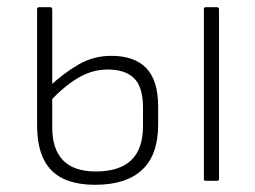

<svg xmlns="http://www.w3.org/2000/svg" viewBox="-20 -502 709 533"><path d="M244 11Q162 11 122.5 -29.5Q83 -70 83 -153V-476Q83 -482 88 -482H119Q125 -482 125 -476V-148Q125 -88 155 -57Q185 -26 246 -26Q311 -26 344 -57Q377 -88 377 -153V-203Q377 -260 352.5 -284.5Q328 -309 279 -309Q235 -309 195.5 -285Q156 -261 118 -220L117 -262Q158 -300 199 -323.5Q240 -347 289 -347Q353 -347 386 -313Q419 -279 419 -206V-156Q419 -72 374.5 -30.5Q330 11 244 11ZM551 0Q546 0 546 -5V-476Q546 -482 551 -482H582Q588 -482 588 -476V-5Q588 0 582 0Z"/></svg>

Font: Sofia Sans Semi Condensed ExtraLight
Style: Regular
Weight: 250
Version: Version 4.100